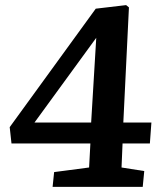

<svg xmlns="http://www.w3.org/2000/svg" viewBox="-20 -732 630 752"><path d="M463 -252H573L567 -170H460L456 -76L545 -62L539 0H186L192 -58L329 -76L334 -170H25L18 -234L355 -698L474 -712L485 -703ZM337 -252 357 -584 115 -252Z"/></svg>

Font: Literata 12pt SemiBold
Style: Italic
Weight: 600
Italic angle: -2°
Designer: Latin by Veronika Burian and Jose Scaglione. Greek by Irene Vlachou. Cyrillic by Vera Evstafieva
Foundry: TypeTogether
Version: Version 3.002